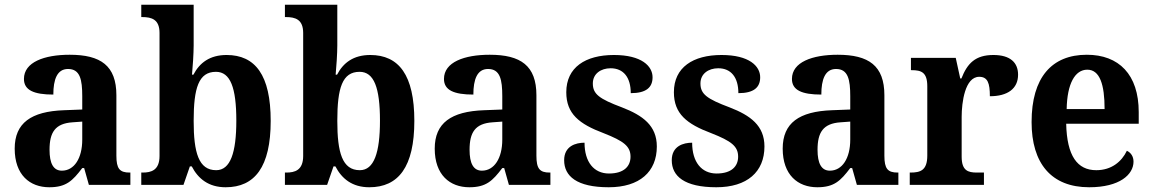

<svg xmlns="http://www.w3.org/2000/svg" viewBox="-20 -780 4863 810"><path d="M188 10C259 10 286 -17 327 -71H335L355 0H530V-52H527C485 -52 471 -68 471 -123V-378C471 -503 405 -549 274 -549C167 -549 81 -518 81 -447C81 -400 122 -381 205 -381C205 -445 221 -489 267 -489C318 -489 327 -444 327 -374V-318L250 -315C111 -310 42 -261 42 -153C42 -42 106 10 188 10ZM241 -60C205 -60 189 -91 189 -148C189 -221 212 -259 286 -264L327 -267V-191C327 -112 293 -60 241 -60Z M932 10C1055 10 1122 -76 1122 -270C1122 -463 1057 -548 936 -548C865 -548 822 -515 796 -465H790C793 -495 797 -555 797 -588V-760H576V-708H580C620 -708 653 -698 653 -641V-122C653 -61 617 -52 582 -52H576V0H754L781 -78H789C816 -26 860 10 932 10ZM892 -62C818 -62 797 -136 797 -270C797 -409 818 -477 891 -477C952 -477 977 -410 977 -271C977 -136 952 -62 892 -62Z M1538 10C1661 10 1728 -76 1728 -270C1728 -463 1663 -548 1542 -548C1471 -548 1428 -515 1402 -465H1396C1399 -495 1403 -555 1403 -588V-760H1182V-708H1186C1226 -708 1259 -698 1259 -641V-122C1259 -61 1223 -52 1188 -52H1182V0H1360L1387 -78H1395C1422 -26 1466 10 1538 10ZM1498 -62C1424 -62 1403 -136 1403 -270C1403 -409 1424 -477 1497 -477C1558 -477 1583 -410 1583 -271C1583 -136 1558 -62 1498 -62Z M1960 10C2031 10 2058 -17 2099 -71H2107L2127 0H2302V-52H2299C2257 -52 2243 -68 2243 -123V-378C2243 -503 2177 -549 2046 -549C1939 -549 1853 -518 1853 -447C1853 -400 1894 -381 1977 -381C1977 -445 1993 -489 2039 -489C2090 -489 2099 -444 2099 -374V-318L2022 -315C1883 -310 1814 -261 1814 -153C1814 -42 1878 10 1960 10ZM2013 -60C1977 -60 1961 -91 1961 -148C1961 -221 1984 -259 2058 -264L2099 -267V-191C2099 -112 2065 -60 2013 -60Z M2548 10C2678 10 2751 -55 2751 -162C2751 -250 2692 -293 2604 -327C2508 -363 2481 -383 2481 -428C2481 -469 2515 -492 2556 -492C2610 -492 2641 -454 2641 -387C2706 -387 2733 -411 2733 -454C2733 -501 2687 -548 2570 -548C2450 -548 2369 -496 2369 -391C2369 -300 2423 -257 2527 -218C2611 -185 2640 -163 2640 -119C2640 -79 2613 -48 2549 -48C2486 -48 2446 -96 2446 -178C2409 -178 2360 -164 2360 -104C2360 -37 2413 10 2548 10Z M3002 10C3132 10 3205 -55 3205 -162C3205 -250 3146 -293 3058 -327C2962 -363 2935 -383 2935 -428C2935 -469 2969 -492 3010 -492C3064 -492 3095 -454 3095 -387C3160 -387 3187 -411 3187 -454C3187 -501 3141 -548 3024 -548C2904 -548 2823 -496 2823 -391C2823 -300 2877 -257 2981 -218C3065 -185 3094 -163 3094 -119C3094 -79 3067 -48 3003 -48C2940 -48 2900 -96 2900 -178C2863 -178 2814 -164 2814 -104C2814 -37 2867 10 3002 10Z M3428 10C3499 10 3526 -17 3567 -71H3575L3595 0H3770V-52H3767C3725 -52 3711 -68 3711 -123V-378C3711 -503 3645 -549 3514 -549C3407 -549 3321 -518 3321 -447C3321 -400 3362 -381 3445 -381C3445 -445 3461 -489 3507 -489C3558 -489 3567 -444 3567 -374V-318L3490 -315C3351 -310 3282 -261 3282 -153C3282 -42 3346 10 3428 10ZM3481 -60C3445 -60 3429 -91 3429 -148C3429 -221 3452 -259 3526 -264L3567 -267V-191C3567 -112 3533 -60 3481 -60Z M3818 0H4131V-52H4101C4064 -52 4037 -60 4037 -119V-287C4037 -348 4051 -456 4111 -456C4147 -456 4156 -429 4156 -374C4231 -374 4275 -406 4275 -465C4275 -516 4242 -548 4171 -548C4095 -548 4061 -513 4036 -449H4031L4012 -536H3823V-484H3826C3867 -484 3892 -475 3892 -416V-124C3892 -61 3863 -52 3821 -52H3818Z M4575 10C4704 10 4762 -44 4762 -98C4762 -120 4751 -136 4734 -144C4712 -98 4669 -62 4605 -62C4525 -62 4481 -122 4478 -258H4784V-307C4784 -466 4700 -549 4565 -549C4417 -549 4332 -453 4332 -265C4332 -91 4415 10 4575 10ZM4640 -320H4480C4482 -427 4515 -486 4567 -486C4620 -486 4640 -423 4640 -320Z"/></svg>

Font: Noto Serif Tamil SemiCondensed
Style: Bold
Weight: 700
Width: 4
Designer: Indian Type Foundry, Tom Grace, and the Monotype Design Team
Foundry: Monotype Imaging Inc.
Version: Version 2.004